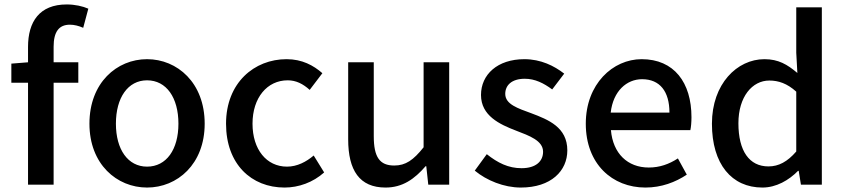

<svg xmlns="http://www.w3.org/2000/svg" viewBox="-20 -830 3800 863"><path d="M377 -791C352 -802 317 -810 280 -810C157 -810 106 -732 106 -619V-550L31 -544V-458H106V0H221V-458H332V-550H221V-620C221 -687 245 -719 294 -719C313 -719 334 -714 354 -705Z M641 13C777 13 900 -92 900 -274C900 -458 777 -564 641 -564C505 -564 382 -458 382 -274C382 -92 505 13 641 13ZM641 -81C555 -81 501 -158 501 -274C501 -391 555 -469 641 -469C728 -469 782 -391 782 -274C782 -158 728 -81 641 -81Z M1259 13C1322 13 1387 -10 1437 -55L1390 -131C1357 -103 1316 -81 1270 -81C1178 -81 1115 -158 1115 -274C1115 -391 1181 -469 1273 -469C1311 -469 1342 -453 1372 -426L1429 -501C1389 -536 1338 -564 1268 -564C1123 -564 996 -458 996 -274C996 -92 1110 13 1259 13Z M1713 13C1789 13 1843 -25 1893 -83H1896L1905 0H1999V-550H1884V-168C1838 -110 1803 -86 1752 -86C1687 -86 1660 -123 1660 -218V-550H1545V-204C1545 -64 1596 13 1713 13Z M2321 13C2457 13 2530 -62 2530 -154C2530 -258 2445 -292 2368 -321C2308 -343 2251 -361 2251 -408C2251 -446 2279 -476 2339 -476C2385 -476 2424 -456 2462 -428L2516 -499C2471 -534 2411 -564 2337 -564C2216 -564 2142 -495 2142 -403C2142 -310 2226 -271 2299 -243C2359 -220 2421 -198 2421 -148C2421 -106 2390 -74 2324 -74C2265 -74 2217 -98 2168 -137L2114 -63C2167 -19 2245 13 2321 13Z M2881 13C2953 13 3016 -11 3067 -45L3027 -118C2987 -92 2945 -77 2896 -77C2801 -77 2735 -140 2726 -245H3083C3086 -258 3088 -281 3088 -303C3088 -459 3010 -564 2864 -564C2735 -564 2613 -453 2613 -274C2613 -93 2732 13 2881 13ZM2725 -324C2736 -421 2797 -474 2866 -474C2946 -474 2989 -419 2989 -324Z M3407 13C3469 13 3526 -20 3567 -62H3570L3580 0H3674V-797H3559V-593L3564 -502C3519 -540 3479 -564 3416 -564C3293 -564 3180 -453 3180 -274C3180 -92 3269 13 3407 13ZM3434 -82C3348 -82 3299 -151 3299 -276C3299 -395 3361 -468 3438 -468C3479 -468 3518 -455 3559 -418V-149C3519 -103 3480 -82 3434 -82Z"/></svg>

Font: Genne Gothic Medium
Style: Regular
Weight: 500
Designer: Ryoko NISHIZUKA (kana & ideographs); Paul D. Hunt (Latin, Greek & Cyrillic); Wenlong ZHANG (bopomofo); Sandoll Communica
Foundry: Adobe Systems Incorporated
Version: Version 1.004;PS 1.004;hotconv 16.6.51;makeotf.lib2.5.65220